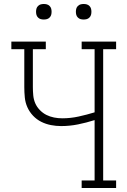

<svg xmlns="http://www.w3.org/2000/svg" viewBox="-20 -944 640 964"><path d="M390 0V-38H455V-341Q414 -328 372 -319.5Q330 -311 287 -311Q261 -311 235.5 -316Q210 -321 187 -332.5Q164 -344 146 -363Q128 -382 117.5 -405.5Q107 -429 104.5 -455Q102 -481 102 -507V-697H37V-735H210V-697H145V-507Q145 -486 147 -465Q149 -444 157 -425.5Q165 -407 180 -391.5Q195 -376 213 -367Q231 -358 251.5 -354Q272 -350 293 -350Q334 -350 375 -359Q416 -368 455 -380V-697H390V-735H563V-697H498V-38H563V0ZM400 -846Q392 -846 384.5 -848Q377 -850 371 -856Q365 -862 363 -869.5Q361 -877 361 -885Q361 -893 363 -900.5Q365 -908 371 -914Q377 -920 384.5 -922Q392 -924 400 -924Q408 -924 415.5 -922Q423 -920 429 -914Q435 -908 437 -900.5Q439 -893 439 -885Q439 -877 437 -869.5Q435 -862 429 -856Q423 -850 415.5 -848Q408 -846 400 -846ZM200 -846Q192 -846 184.5 -848Q177 -850 171 -856Q165 -862 163 -869.5Q161 -877 161 -885Q161 -893 163 -900.5Q165 -908 171 -914Q177 -920 184.5 -922Q192 -924 200 -924Q208 -924 215.5 -922Q223 -920 229 -914Q235 -908 237 -900.5Q239 -893 239 -885Q239 -877 237 -869.5Q235 -862 229 -856Q223 -850 215.5 -848Q208 -846 200 -846Z"/></svg>

Font: Iosevka Curly Slab XLtEx
Style: Regular
Weight: 200
Width: 7
Monospace: yes
Designer: Belleve Invis
Foundry: Belleve Invis
Version: Version 11.1.0; ttfautohint (v1.8.3)